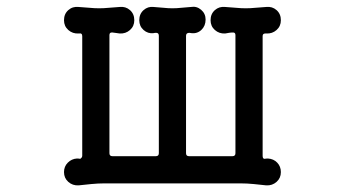

<svg xmlns="http://www.w3.org/2000/svg" viewBox="-20 -538 1040 579"><path d="M778 -59Q782 -60 788 -60Q805 -59 816 -47.5Q827 -36 827 -19Q827 -1 814 10.5Q801 22 783 21Q765 19 745 17Q725 15 705 15H295Q276 15 255.5 17Q235 19 217 21Q199 22 186 10.5Q173 -1 173 -19Q173 -36 184.5 -47.5Q196 -59 212 -60Q218 -60 222 -59Q222 -59 225 -61.5Q228 -64 228 -68V-429Q228 -439 218 -437H217Q199 -436 186 -447.5Q173 -459 173 -477Q173 -496 186 -507.5Q199 -519 217 -517Q235 -516 250 -514.5Q265 -513 279 -513Q293 -513 308 -514.5Q323 -516 341 -517Q359 -519 372 -507.5Q385 -496 385 -477Q385 -459 372 -447.5Q359 -436 341 -437Q336 -438 330.5 -438.5Q325 -439 319 -440H317Q310 -440 310 -432V-76Q310 -67 319 -67H450Q459 -67 459 -76V-430Q459 -439 451 -439Q446 -439 443 -438Q426 -436 413 -447.5Q400 -459 400 -477Q400 -496 413 -507.5Q426 -519 443 -517Q460 -516 473.5 -514.5Q487 -513 500 -513Q513 -513 526.5 -514.5Q540 -516 556 -517Q573 -520 586.5 -508.5Q600 -497 600 -479Q600 -460 587.5 -448Q575 -436 557 -438Q556 -438 554.5 -438.5Q553 -439 551 -439Q541 -439 541 -430V-76Q541 -67 550 -67H681Q690 -67 690 -76V-432Q690 -440 683 -440Q676 -440 670.5 -439Q665 -438 659 -437Q641 -436 628 -447.5Q615 -459 615 -477Q615 -496 628 -507.5Q641 -519 659 -517Q677 -516 692 -514.5Q707 -513 721 -513Q735 -513 750 -514.5Q765 -516 783 -517Q801 -519 814 -507.5Q827 -496 827 -477Q827 -459 814 -447.5Q801 -436 783 -437H780Q772 -437 772 -429V-68Q772 -59 778 -59Z"/></svg>

Font: Kiwi Maru Medium
Style: Regular
Weight: 500
Designer: Hiroki-Chan
Version: Version 1.100